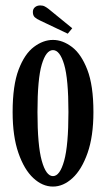

<svg xmlns="http://www.w3.org/2000/svg" viewBox="-20 -676 392 707"><path d="M175 11Q136.5 11 102.8 -20.2Q69 -51.5 47.8 -112.8Q26.5 -174 26.5 -263.5Q26.5 -361.5 48.5 -419.5Q70.5 -477.5 104.8 -503.2Q139 -529 175 -529Q210.5 -529 244.8 -503.2Q279 -477.5 301.5 -419.5Q324 -361.5 324 -263.5Q324 -174 302.5 -112.8Q281 -51.5 247 -20.2Q213 11 175 11ZM175 -27.5Q200.5 -27.5 216.2 -84Q232 -140.5 232 -263.5Q232 -385.5 216.2 -438.5Q200.5 -491.5 175 -491.5Q149.5 -491.5 133.8 -438.5Q118 -385.5 118 -263.5Q118 -140.5 133.8 -84Q149.5 -27.5 175 -27.5ZM229.5 -552 128.5 -600Q115 -606 108 -612.5Q101 -619 101 -632Q101 -643 108.8 -649.5Q116.5 -656 128.5 -656Q138 -656 145 -652.2Q152 -648.5 159 -643L246 -572Z"/></svg>

Font: Imbue 10pt Medium
Style: Regular
Weight: 500
Designer: Tyler Finck
Foundry: Etcetera Type Company
Version: Version 1.102; ttfautohint (v1.8.3)